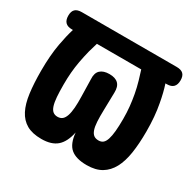

<svg xmlns="http://www.w3.org/2000/svg" viewBox="-133 -710 865 859"><g transform="rotate(30 300.0 -281.0)"><path d="M55 -483Q32 -483 21 -494.5Q10 -506 10 -528.5Q10 -551 21 -561.5Q32 -572 55 -572H545Q568 -572 579 -561.5Q590 -551 590 -528.5Q590 -506 579 -494.5Q568 -483 545 -483H538Q551 -444 560 -394Q572 -332 572 -254Q572 -191 564.5 -142Q557 -93 539 -59.5Q521 -26 491 -8Q461 10 415 10Q360 10 332.5 -13Q305 -36 300 -92Q289 -39 261 -14.5Q233 10 181 10Q134 10 104.5 -7Q75 -24 58 -57Q41 -90 34.5 -139.5Q28 -189 28 -254Q28 -333 39 -394Q48 -444 60 -483ZM184 -483Q177 -458 170 -435Q162 -403 156.5 -373Q151 -343 148.5 -313.5Q146 -284 146 -251Q146 -214 148 -187.5Q150 -161 155.5 -144Q161 -127 170.5 -119.5Q180 -112 194 -112Q209 -112 218.5 -120Q228 -128 233.5 -144.5Q239 -161 241 -186Q243 -211 242 -246L240 -333Q238 -364 254 -379Q270 -394 301 -394Q332 -394 347 -379Q362 -364 361 -333L359 -243Q358 -207 359.5 -182Q361 -157 366.5 -141.5Q372 -126 381.5 -119Q391 -112 406 -112Q420 -112 429 -119.5Q438 -127 443.5 -144Q449 -161 451.5 -187.5Q454 -214 454 -251Q454 -284 451 -313.5Q448 -343 442.5 -373Q437 -403 428 -434Q421 -458 413 -483Z"/></g></svg>

Font: Maple Mono Normal NL
Style: Bold
Weight: 700
Monospace: yes
Designer: subframe7536
Version: Version 7.000